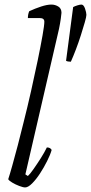

<svg xmlns="http://www.w3.org/2000/svg" viewBox="-20 -820 398 840"><path d="M90 0Q81 0 64 -6.5Q47 -13 33 -21.5Q19 -30 16 -36Q23 -57 34 -96.5Q45 -136 58 -185Q71 -234 83 -284Q100 -351 116 -422Q132 -493 145 -556Q158 -619 166 -664.5Q174 -710 174 -725Q174 -741 154 -741H102Q102 -758 108 -771Q134 -783 160 -791.5Q186 -800 205 -800Q221 -800 235 -791.5Q249 -783 249 -764Q249 -760 246 -738.5Q243 -717 238 -693L91 -57L102 -50Q111 -58 126.5 -80Q142 -102 158.5 -128Q175 -154 185 -175Q200 -175 206 -164Q200 -143 186 -115Q172 -87 155 -61Q138 -35 120.5 -17.5Q103 0 90 0ZM290 -550Q276 -550 269 -554L300 -789Q307 -793 318.5 -796.5Q330 -800 336 -800Q346 -800 352 -782.5Q358 -765 358 -755Q358 -747 351 -722.5Q344 -698 334 -666.5Q324 -635 312 -603.5Q300 -572 290 -550Z"/></svg>

Font: Texturina 72pt 72pt ExtraLight
Style: Italic
Weight: 200
Italic angle: -11°
Designer: Guillermo Torres Carreño
Foundry: Omnibus-Type
Version: Version 1.002; ttfautohint (v1.8.3)